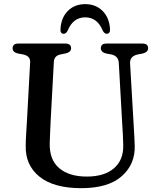

<svg xmlns="http://www.w3.org/2000/svg" viewBox="-20 -916 791 952"><path d="M586.5 -293.5 569 -604.5Q567 -638.5 532 -646L507 -650.5Q480 -657 480 -677Q480 -700 508 -700H686Q714.5 -700 714.5 -677Q714.5 -657.5 687 -650.5L663 -646Q622.5 -637 625 -601L643 -293Q644.5 -268 645.8 -244Q647 -220 648 -194.5Q651 -102 583.8 -42.5Q516.5 17 382.5 17Q246.5 17 175.8 -40Q105 -97 107.5 -194Q107.5 -215.5 109.8 -253.2Q112 -291 114 -323L129.5 -608Q131 -638.5 94.5 -646L70 -650.5Q42.5 -656.5 42.5 -676.5Q42.5 -700 71 -700H304Q332.5 -700 332.5 -676.5Q332.5 -657.5 305 -651L280 -646Q248.5 -639.5 247 -609.5L231.5 -323.5Q229.5 -287.5 228.5 -258.8Q227.5 -230 226.5 -206Q224.5 -123.5 273.8 -82Q323 -40.5 410.5 -40.5Q498 -40.5 545.8 -82.2Q593.5 -124 591 -198Q590 -231 589 -252.8Q588 -274.5 586.5 -293.5ZM402.5 -830Q342 -830 315 -763Q306.5 -748.5 296 -748.5Q278 -748.5 280 -772.5Q283 -828.5 316.5 -862Q350 -895.5 402.5 -895.5Q455 -895.5 488.5 -862Q522 -828.5 525.5 -772.5Q527 -748.5 508.5 -748.5Q498.5 -748.5 490 -763Q463 -830 402.5 -830Z"/></svg>

Font: Fraunces 9pt Soft
Style: Regular
Weight: 400
Version: Version 1.000;[0bf87f6ff]